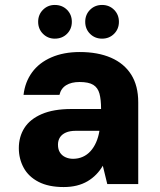

<svg xmlns="http://www.w3.org/2000/svg" viewBox="-20 -743 647 775"><path d="M237 12Q176 12 135.5 -9Q95 -30 75.5 -66Q56 -102 56 -145Q56 -191 78.5 -226.5Q101 -262 148.5 -282.5Q196 -303 268 -303H388Q388 -341 381.5 -365Q375 -389 356.5 -400.5Q338 -412 301 -412Q268 -412 247 -399Q226 -386 220 -360H75Q81 -412 109.5 -451Q138 -490 187.5 -511.5Q237 -533 302 -533Q375 -533 428 -510Q481 -487 509.5 -442Q538 -397 538 -330V0H413L395 -74Q384 -55 368.5 -39Q353 -23 333.5 -11.5Q314 0 290 6Q266 12 237 12ZM275 -102Q296 -102 314 -110Q332 -118 345.5 -133Q359 -148 368 -168.5Q377 -189 381 -213V-215H286Q262 -215 246 -208Q230 -201 222 -188.5Q214 -176 214 -159Q214 -140 222 -127.5Q230 -115 244 -108.5Q258 -102 275 -102ZM201 -587Q173 -587 153.5 -606.5Q134 -626 134 -655Q134 -684 153.5 -703.5Q173 -723 201 -723Q231 -723 250.5 -703.5Q270 -684 270 -655Q270 -626 250.5 -606.5Q231 -587 201 -587ZM392 -587Q363 -587 343.5 -606.5Q324 -626 324 -655Q324 -684 343.5 -703.5Q363 -723 392 -723Q421 -723 440.5 -703.5Q460 -684 460 -655Q460 -626 440.5 -606.5Q421 -587 392 -587Z"/></svg>

Font: DM Sans 10pt Black
Style: Regular
Weight: 900
Version: Version 4.004;gftools[0.9.30]